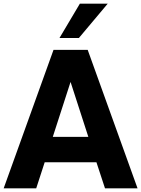

<svg xmlns="http://www.w3.org/2000/svg" viewBox="-36 -1020 765 1040"><path d="M547.4 -1000 391.1 -814H286.1L396.5 -1000ZM532.7 0 486.3 -141.1H206.1L160.2 0H-16.1L253.9 -750H439L709 0ZM250 -278.8H442.4L346.2 -576.2Z"/></svg>

Font: Now
Style: Bold
Weight: 700
Designer: Alfredo Marco Pradil
Foundry: Alfredo Marco Pradil
Version: Version 1.002;PS 001.002;hotconv 1.0.88;makeotf.lib2.5.64775